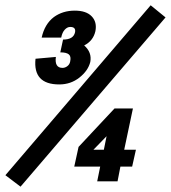

<svg xmlns="http://www.w3.org/2000/svg" viewBox="-72 -679 640 719"><path d="M266.1 -446.8Q257.8 -414.1 225.3 -388.4Q192.9 -362.8 149.9 -362.8Q50.8 -362.8 61 -459L137.2 -465.8Q131.8 -424.8 162.1 -424.8Q171.9 -424.8 180.4 -431.4Q189 -438 190.9 -449.2Q194.8 -467.8 185.8 -475.3Q176.8 -482.9 153.8 -482.9L164.1 -530.8Q203.1 -530.8 209 -558.1Q212.9 -578.1 190.9 -578.1Q180.2 -578.1 170.7 -568.1Q161.1 -558.1 157.2 -538.1H84Q95.2 -588.9 129.9 -615.2Q163.1 -639.2 208 -639.2Q251 -639.2 271.5 -617.7Q292 -596.2 285.2 -562Q276.9 -525.9 243.2 -508.8Q272.9 -482.9 266.1 -446.8ZM368.2 0H292L303.2 -55.2H206.1L222.2 -128.9L356.9 -272.9H425.8L393.1 -118.2H437L422.9 -55.2H378.9ZM316.9 -118.2 327.1 -168.9 277.8 -118.2ZM547.9 -613.8 4.9 20 -51.8 -22.9 492.2 -659.2Z"/></svg>

Font: Anonymous Pro
Style: Bold Italic
Weight: 700
Italic angle: -12°
Monospace: yes
Designer: Mark Simonson
Version: Version 1.003